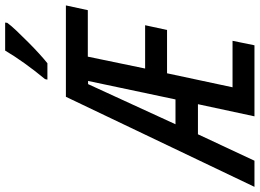

<svg xmlns="http://www.w3.org/2000/svg" viewBox="-214 -836 984 727"><g transform="rotate(-90 277.5 -472.0)"><path d="M-66 0 275 -714H621L603 -631H427L382 -414H546L528 -331H364L311 -83H487L470 0H201L247 -214H133L33 0ZM171 -299H265L335 -630H323ZM342 -793Q375 -833 402.5 -871.5Q430 -910 450 -944H556L555 -936Q545 -922 525 -901Q505 -880 482 -857Q459 -834 437.5 -814.5Q416 -795 402 -784H340Z"/></g></svg>

Font: Noto Sans ExtraCondensed Medium
Style: Italic
Weight: 500
Width: 2
Italic angle: -12°
Designer: Monotype Design Team
Foundry: Monotype Imaging Inc.
Version: Version 2.013; ttfautohint (v1.8.4.7-5d5b)